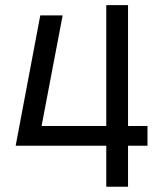

<svg xmlns="http://www.w3.org/2000/svg" viewBox="-20 -713 626 733"><path d="M39.6 -156.7 40 -157.7 133.8 -654.3H219.2L138.7 -231.9H385.7V-693.4H468.8V-231.9H543V-156.7H468.8V0H385.7V-156.7Z"/></svg>

Font: Cascadia Code PL SemiLight
Style: Regular
Weight: 350
Monospace: yes
Designer: Aaron Bell
Foundry: Saja Typeworks
Version: Version 2404.023; ttfautohint (v1.8.4)